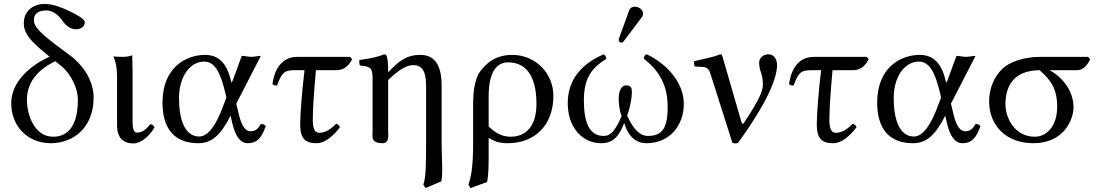

<svg xmlns="http://www.w3.org/2000/svg" viewBox="-20 -718 5581 976"><path d="M232 -430C147 -392 37 -310 37 -193C37 -82 115 10 239 10C345 10 456 -61 456 -224C456 -262 444 -303 421 -343C400 -378 370 -412 331 -440L260 -493C184 -552 152 -583 152 -614C152 -640 165 -665 216 -665C242 -665 272 -649 297 -613C317 -584 342 -569 367 -569C381 -569 411 -576 411 -605C411 -623 364 -646 334 -661C300 -677 252 -698 208 -698C148 -698 101 -662 101 -600C101 -548 135 -509 217 -442ZM261 -407 293 -381C344 -339 376 -264 376 -212C376 -49 301 -23 250 -23C157 -23 117 -130 117 -211C117 -310 184 -369 261 -407Z M575 -322V-81C575 -22 602 11 658 11C701 11 744 -33 765 -70C762 -80 755 -85 744 -87C725 -63 705 -44 677 -44C662 -44 654 -58 654 -99V-343C654 -375 652 -437 652 -437C637 -431 621 -429 602 -429C590 -429 565 -430 559 -431L557 -429C574 -394 575 -350 575 -322Z M1181 -191 1306 -434C1293 -434 1272 -429 1257 -429C1242 -429 1224 -434 1209 -434L1162 -306H1161C1159 -298 1157 -294 1155 -304C1135 -391 1096 -439 1022 -439C931 -439 806 -380 806 -196C806 -72 860 10 988 10C1056 10 1102 -31 1152 -130L1161 -91C1177 -23 1203 10 1240 10C1284 10 1309 -14 1331 -77C1325 -84 1318 -88 1306 -88C1289 -58 1276 -51 1251 -51C1228 -51 1208 -80 1195 -133ZM1131 -222 1115 -181C1081 -86 1039 -24 993 -24C919 -24 890 -111 890 -219C890 -334 950 -405 1017 -405C1077 -405 1103 -339 1126 -243Z M1492 -429C1399 -429 1372 -344 1365 -291C1369 -285 1378 -283 1388 -283C1411 -344 1423 -361 1472 -361H1528C1515 -253 1506 -139 1506 -85C1506 -12 1534 10 1589 10C1633 10 1674 -27 1708 -71C1705 -81 1698 -86 1689 -89C1648 -47 1619 -43 1602 -43C1581 -43 1570 -63 1570 -108C1570 -163 1576 -251 1586 -361H1688C1729 -361 1752 -383 1770 -417L1759 -429Z M1953 -358C1953 -398 1950 -424 1945 -434C1943 -439 1941 -442 1933 -442C1905 -431 1876 -422 1807 -413C1805 -407 1807 -391 1809 -385C1863 -380 1874 -375 1874 -317V-72C1874 -66 1874 -59 1874 -52C1873 -38 1873 -24 1874 -17C1878 0 1892 10 1924 10C1956 10 1955 -21 1953 -53C1953 -60 1953 -66 1953 -72V-311C2001 -358 2045 -387 2079 -387C2140 -387 2146 -334 2146 -269V6C2146 120 2145 186 2132 220L2143 238L2223 204C2227 188 2228 168 2228 144C2228 105 2225 57 2225 6V-281C2225 -396 2184 -439 2116 -439C2042 -439 2001 -401 1955 -352C1954 -350 1953 -353 1953 -358Z M2456 207C2464 167 2464 119 2464 61V-17C2492 0 2518 10 2561 10C2695 10 2793 -78 2793 -231C2793 -345 2703 -439 2583 -439C2536 -439 2487 -426 2445 -383C2418 -356 2385 -322 2385 -184V10C2385 134 2374 186 2361 220L2372 238ZM2707 -189C2707 -82 2658 -23 2575 -23C2530 -23 2495 -45 2464 -75V-228C2464 -374 2520 -401 2563 -401C2643 -401 2707 -347 2707 -189Z M3456 -189C3456 -305 3362 -397 3268 -442C3255 -439 3254 -427 3253 -419C3357 -340 3374 -247 3374 -174C3374 -64 3345 -27 3273 -27C3233 -27 3198 -62 3168 -131C3183 -168 3192 -223 3192 -247C3192 -271 3189 -284 3162 -284C3136 -284 3125 -249 3125 -218C3125 -198 3127 -161 3140 -128C3109 -57 3086 -27 3049 -27C2975 -27 2948 -97 2948 -209C2948 -331 2997 -378 3062 -419C3061 -428 3057 -438 3049 -442C2936 -394 2866 -312 2866 -194C2866 -63 2946 10 3036 10C3093 10 3126 -21 3153 -93C3175 -21 3215 10 3266 10C3388 10 3456 -85 3456 -189ZM3207 -684C3194 -684 3183 -678 3179 -667L3127 -524C3126 -521 3125 -517 3125 -514C3125 -507 3131 -501 3139 -501C3143 -501 3148 -505 3151 -509L3243 -631C3247 -636 3249 -644 3249 -649C3249 -669 3227 -684 3207 -684Z M3592 -341 3703 8C3713 12 3722 12 3732 8C3869 -181 3930 -313 3930 -387C3930 -415 3916 -442 3886 -442C3855 -442 3839 -418 3839 -401C3839 -350 3858 -352 3858 -286C3858 -253 3834 -202 3762 -94C3756 -84 3752 -89 3749 -98L3653 -429C3650 -440 3648 -442 3641 -442C3611 -429 3569 -421 3509 -407C3507 -399 3508 -388 3512 -380L3549 -378C3572 -377 3583 -370 3592 -341Z M4118 -429C4025 -429 3998 -344 3991 -291C3995 -285 4004 -283 4014 -283C4037 -344 4049 -361 4098 -361H4154C4141 -253 4132 -139 4132 -85C4132 -12 4160 10 4215 10C4259 10 4300 -27 4334 -71C4331 -81 4324 -86 4315 -89C4274 -47 4245 -43 4228 -43C4207 -43 4196 -63 4196 -108C4196 -163 4202 -251 4212 -361H4314C4355 -361 4378 -383 4396 -417L4385 -429Z M4814 -191 4939 -434C4926 -434 4905 -429 4890 -429C4875 -429 4857 -434 4842 -434L4795 -306H4794C4792 -298 4790 -294 4788 -304C4768 -391 4729 -439 4655 -439C4564 -439 4439 -380 4439 -196C4439 -72 4493 10 4621 10C4689 10 4735 -31 4785 -130L4794 -91C4810 -23 4836 10 4873 10C4917 10 4942 -14 4964 -77C4958 -84 4951 -88 4939 -88C4922 -58 4909 -51 4884 -51C4861 -51 4841 -80 4828 -133ZM4764 -222 4748 -181C4714 -86 4672 -24 4626 -24C4552 -24 4523 -111 4523 -219C4523 -334 4583 -405 4650 -405C4710 -405 4736 -339 4759 -243Z M5451 -361C5488 -361 5504 -383 5522 -417L5511 -429H5270C5179 -429 5108 -401 5073 -366C5031 -324 5008 -265 5008 -204C5008 -78 5096 10 5233 10C5392 10 5437 -115 5437 -172C5437 -261 5375 -330 5315 -361ZM5240 -23C5137 -23 5091 -120 5091 -188C5091 -283 5136 -361 5265 -361C5322 -311 5354 -266 5354 -175C5354 -81 5304 -23 5240 -23Z"/></svg>

Font: Libertinus Math
Style: Regular
Weight: 400
Designer: Philipp H. Poll, Khaled Hosny
Foundry: Caleb Maclennan
Version: Version 7.050;RELEASE